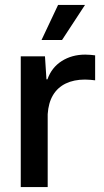

<svg xmlns="http://www.w3.org/2000/svg" viewBox="-20 -757 420 777"><path d="M64 0V-529H162L168 -436H172Q189 -484 230 -510Q271 -536 325 -536Q337 -536 347 -535Q357 -534 365 -533V-432Q356 -433 345.5 -434Q335 -435 324 -435Q279 -435 246 -419Q213 -403 194.5 -372Q176 -341 173 -295V0ZM148 -595 215 -737H324L231 -595Z"/></svg>

Font: Mona Sans SemiExpanded Medium
Style: Regular
Weight: 500
Width: 6
Designer: Deni Anggara
Foundry: GitHub
Version: Version 2.000